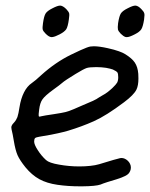

<svg xmlns="http://www.w3.org/2000/svg" viewBox="-20 -658 530 678"><path d="M406.2 -539.1Q397.9 -547.9 396.5 -553.7Q395 -560.1 397 -576.2Q400.9 -601.1 406.7 -610.4Q412.6 -619.6 430.2 -628.4Q449.7 -638.7 458.5 -638.2Q467.8 -637.7 479 -626Q487.8 -617.2 489.3 -611.3Q490.2 -608.9 490.2 -604.5Q489.7 -598.6 488.8 -588.9Q484.9 -564 479 -554.7Q473.1 -545.4 455.6 -536.6Q436 -526.4 427.2 -526.9Q425.3 -526.9 423.3 -527.3Q415.5 -529.8 406.2 -539.1ZM141.1 -539.1Q132.3 -547.9 130.9 -553.7Q129.4 -560.1 131.8 -576.2Q135.3 -601.1 141.1 -610.4Q147 -619.6 164.6 -628.4Q184.1 -638.7 192.9 -638.2Q202.1 -637.7 213.9 -626Q222.2 -617.2 224.1 -611.3Q225.6 -605 223.1 -588.9Q219.7 -564 213.9 -554.7Q207.5 -545.4 190.4 -536.6Q175.3 -528.8 166.5 -527.3Q163.6 -526.9 161.6 -526.9Q152.8 -527.3 141.1 -539.1ZM170.4 -254.9Q199.2 -259.3 210.9 -262.2Q223.1 -265.1 241.2 -272.9Q247.6 -275.9 255.9 -279.3Q264.2 -282.7 269.5 -285.2Q292 -294.4 308.1 -301.8Q324.2 -309.6 325.7 -311.5Q327.1 -312.5 332 -315.4Q336.9 -318.4 342.8 -321.8Q348.6 -324.7 358.9 -332Q369.1 -339.8 377.4 -347.7Q389.6 -359.4 393.6 -366.2Q397.5 -373.5 397.5 -385.3Q397.5 -397.9 394.5 -402.3Q391.1 -406.7 378.4 -412.6Q370.6 -415.5 354.5 -418.5Q337.9 -420.9 323.2 -420.9Q320.3 -420.9 316.9 -420.9Q296.4 -420.9 286.6 -418Q275.9 -414.6 247.1 -397Q230.5 -386.7 216.8 -377.9Q203.1 -368.7 200.7 -366.2Q198.2 -363.8 188 -356Q177.7 -348.1 166 -339.8Q138.7 -319.8 129.9 -307.1Q121.1 -294.9 118.2 -270.5Q115.7 -252 116.7 -248.5Q117.7 -244.6 124 -247.1Q128.4 -248 141.6 -250.5Q155.3 -252.9 170.4 -254.9ZM183.1 -5.4Q145.5 -10.7 118.7 -25.4Q92.3 -40 69.8 -67.4Q49.8 -92.3 42 -109.9Q34.2 -127.9 28.8 -160.6Q26.9 -170.9 24.9 -182.6Q22.5 -194.3 21 -200.2Q20 -204.1 20 -207.5Q20 -210.9 21 -213.4Q22.9 -218.8 30.3 -226.1Q37.1 -233.4 41.5 -244.6Q45.4 -256.3 48.8 -279.3Q53.7 -310.1 64.9 -332Q75.7 -353.5 92.3 -364.7Q96.7 -367.7 106.9 -376Q116.7 -384.3 126 -393.1Q175.8 -438 230.5 -464.8Q249.5 -474.1 263.7 -480.5Q289.6 -492.2 298.8 -493.7Q304.7 -494.6 311.5 -494.6Q330.6 -494.6 360.8 -487.8Q383.3 -482.9 399.4 -477.1Q413.6 -472.2 422.9 -466.3Q446.3 -451.7 456.1 -437Q466.3 -421.9 468.3 -397.5Q468.8 -388.7 468.8 -380.9Q468.8 -356 461.9 -341.8Q452.6 -322.8 418 -296.9Q355 -249.5 311.5 -230Q268.6 -210.9 220.2 -196.3Q203.1 -191.4 185.1 -187.5Q167.5 -183.1 119.6 -175.3Q107.4 -173.3 104 -170.4Q100.6 -167 100.6 -158.2Q100.6 -147.5 113.3 -127.9Q126 -107.9 142.6 -92.8Q153.8 -82.5 188.5 -76.7Q223.6 -70.3 260.3 -70.3Q280.3 -70.3 298.8 -72.3Q316.9 -74.2 330.1 -78.1Q394 -97.7 404.3 -99.6Q415 -101.6 425.8 -94.7Q438 -86.4 441.4 -73.2Q444.3 -60.1 436.5 -48.3Q432.6 -42 421.9 -36.6Q410.6 -30.8 391.6 -24.9Q376 -20.5 359.4 -15.1Q342.8 -9.8 335 -6.3Q318.4 -0.5 270.5 0Q266.6 0 263.2 0Q219.7 0 183.1 -5.4Z"/></svg>

Font: Casuwalt
Style: Regular
Weight: 400
Designer: Walter E Stewart
Version: 0.1